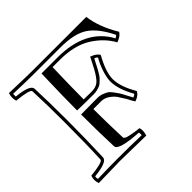

<svg xmlns="http://www.w3.org/2000/svg" viewBox="-183 -933 1152 1152"><g transform="rotate(-45 393.0 -357.5)"><path d="M394 -313H326Q326 -197 331 -67Q331 -64 333.5 -61.5Q336 -59 340.5 -56.5Q345 -54 350.5 -52Q356 -50 364 -48.5Q372 -47 378 -45.5Q384 -44 394 -42.5Q404 -41 410 -40Q416 -39 426 -38Q436 -37 441 -36Q449 -9 438 24Q258 20 219 20Q193 20 35 24Q23 -10 35 -39Q141 -50 142 -68Q148 -190 148 -375Q148 -532 143 -647Q142 -665 34 -676Q25 -710 36 -739Q186 -734 235 -734H687Q699 -638 763 -532Q752 -509 711 -494Q671 -567 593 -615.5Q515 -664 391 -664H331Q326 -489 326 -395Q350 -394 395 -394Q436 -394 460.5 -421.5Q485 -449 514 -508L535 -549Q576 -534 587 -511Q535 -418 535 -358Q535 -293 587 -205Q575 -180 537 -167Q526 -182 511 -213Q491 -246 479.5 -262.5Q468 -279 445 -295.5Q422 -312 394 -313ZM251 -342 390 -343Q411 -343 429.5 -336Q448 -329 459 -322Q470 -315 484.5 -295Q499 -275 505 -266Q511 -257 525.5 -228.5Q540 -200 545 -192Q560 -198 564 -205Q515 -292 515 -358Q515 -388 529 -431.5Q543 -475 564 -511Q562 -518 545 -524Q541 -517 529.5 -494.5Q518 -472 514.5 -465.5Q511 -459 500.5 -441.5Q490 -424 484 -418Q478 -412 466.5 -400.5Q455 -389 444.5 -385Q434 -381 420 -377.5Q406 -374 390 -374Q299 -374 251 -376Q251 -493 257 -684H392Q631 -684 720 -519Q733 -524 737 -532Q688 -632 627.5 -673Q567 -714 447 -714H221Q160 -714 50 -718V-695Q162 -684 163 -648Q168 -533 168 -375Q168 -220 162 -67Q161 -31 49 -20Q45 -12 49 3Q132 0 219 0Q323 0 419 3Q423 -5 419 -20Q258 -30 256 -67Q251 -182 251 -342Z"/></g></svg>

Font: Jacques Francois Shadow
Style: Regular
Weight: 400
Designer: Alexei Vanyashin, Nikita Kanarev (i@xarsok.ru)
Foundry: Cyreal (www.cyreal.org)
Version: Version 1.003